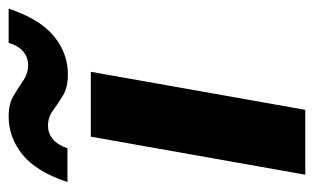

<svg xmlns="http://www.w3.org/2000/svg" viewBox="-161 -565 726 444"><g transform="rotate(-90 202.0 -343.0)"><path d="M20 0 108 -496H258L170 0ZM3 -550Q27 -622 66.5 -654Q106 -686 155 -686Q184 -686 203 -674.5Q222 -663 238 -652Q254 -641 274 -641Q291 -641 304.5 -652Q318 -663 325 -686H404Q380 -614 340.5 -581.5Q301 -549 252 -549Q222 -549 203 -560.5Q184 -572 168.5 -583.5Q153 -595 133 -595Q116 -595 102.5 -584Q89 -573 81 -550Z"/></g></svg>

Font: DM Sans 24pt Black
Style: Italic
Weight: 900
Italic angle: -10°
Designer: Colophon Foundry, Jonny Pinhorn
Foundry: Colophon Foundry
Version: Version 4.004;gftools[0.9.30]